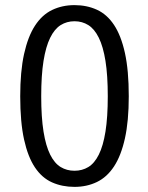

<svg xmlns="http://www.w3.org/2000/svg" viewBox="-20 -720 580 750"><path d="M141 -344Q141 -262 150 -206Q159 -150 176 -116Q193 -82 217 -67.5Q241 -53 271 -53Q301 -53 325 -67.5Q349 -82 366 -116Q383 -150 392 -206Q401 -262 401 -344Q401 -426 392 -482Q383 -538 366 -572.5Q349 -607 325 -622Q301 -637 271 -637Q241 -637 217 -622Q193 -607 176 -572.5Q159 -538 150 -482Q141 -426 141 -344ZM483 -344Q483 -247 468 -179.5Q453 -112 425.5 -70Q398 -28 358.5 -9Q319 10 271 10Q223 10 183.5 -7.5Q144 -25 116.5 -66Q89 -107 74 -175Q59 -243 59 -344Q59 -441 74 -509Q89 -577 116.5 -619.5Q144 -662 183.5 -681Q223 -700 271 -700Q319 -700 358.5 -682Q398 -664 425.5 -622.5Q453 -581 468 -513Q483 -445 483 -344Z"/></svg>

Font: Carrois Gothic SC
Style: Regular
Weight: 400
Designer: Ralph du Carrois
Foundry: Ralph du Carrois
Version: Version 1.002